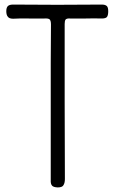

<svg xmlns="http://www.w3.org/2000/svg" viewBox="-20 -1153 510 848"><path d="M204.1 -705.1Q204.1 -789.1 204.1 -875Q204.1 -960 205.1 -1044.9Q205.1 -1061.5 199.2 -1067.4Q193.4 -1072.3 176.8 -1071.3Q141.6 -1071.3 107.4 -1071.3Q72.3 -1072.3 38.1 -1070.3Q20.5 -1070.3 14.6 -1079.1Q7.8 -1086.9 7.8 -1103.5Q7.8 -1119.1 14.6 -1126Q21.5 -1132.8 38.1 -1132.8Q135.7 -1131.8 233.4 -1131.8Q332 -1131.8 429.7 -1132.8Q445.3 -1132.8 452.1 -1126Q458 -1120.1 458 -1103.5Q458 -1086.9 453.1 -1079.1Q448.2 -1071.3 429.7 -1071.3Q394.5 -1072.3 359.4 -1071.3Q324.2 -1071.3 289.1 -1071.3Q274.4 -1072.3 269.5 -1066.4Q265.6 -1060.5 265.6 -1046.9Q265.6 -876 265.6 -705.1Q265.6 -533.2 266.6 -362.3Q266.6 -345.7 260.7 -335.9Q255.9 -325.2 234.4 -325.2Q215.8 -326.2 210 -333Q203.1 -340.8 204.1 -357.4Q204.1 -444.3 204.1 -531.2Q204.1 -618.2 204.1 -705.1Z"/></svg>

Font: Das Gitter
Style: Book
Weight: 400
Version: Version 006.000